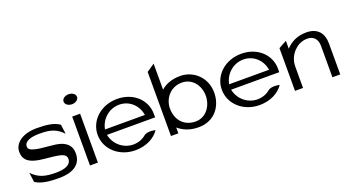

<svg xmlns="http://www.w3.org/2000/svg" viewBox="-50 -1149 3015 1664"><g transform="rotate(-20 1458.0 -316.5)"><path d="M32 -321C32 -235 94 -208 172 -195C234 -185 315 -184 370 -167C392 -160 412 -148 412 -120C412 -63 354 -42 271 -42C169 -42 112 -59 52 -120L64 -33C114 3 194 11 278 11C439 11 489 -61 489 -142C489 -209 452 -240 406 -259C340 -284 229 -276 154 -299C130 -306 109 -316 109 -342C109 -392 176 -409 251 -409C353 -409 404 -392 464 -331L452 -418C403 -454 328 -462 244 -462C107 -462 32 -396 32 -321Z M542 -598C542 -572 570 -552 604 -552C638 -552 666 -572 666 -598C666 -624 638 -644 604 -644C570 -644 542 -624 542 -598ZM568 0H641V-451H568Z M721 -226C721 -95 834 11 985 11C1084 11 1165 -31 1207 -94C1207 -94 1145 -110 1107 -88C1074 -59 1032 -42 985 -42C893 -42 815 -109 797 -199H1241V-232C1241 -360 1134 -462 985 -462C834 -462 721 -357 721 -226ZM797 -249C814 -341 892 -409 985 -409C1078 -409 1151 -341 1165 -249Z M1315 0H1383V-54C1423 -19 1482 11 1567 11C1721 11 1796 -107 1796 -226C1796 -368 1687 -462 1567 -462C1483 -462 1427 -435 1388 -401V-641L1315 -591ZM1388 -227C1388 -315 1453 -403 1560 -403C1661 -403 1718 -315 1718 -227C1718 -132 1657 -45 1560 -45C1452 -45 1388 -123 1388 -227Z M1866 -226C1866 -95 1979 11 2130 11C2229 11 2310 -31 2352 -94C2352 -94 2290 -110 2252 -88C2219 -59 2177 -42 2130 -42C2038 -42 1960 -109 1942 -199H2386V-232C2386 -360 2279 -462 2130 -462C1979 -462 1866 -357 1866 -226ZM1942 -249C1959 -341 2037 -409 2130 -409C2223 -409 2296 -341 2310 -249Z M2459 0H2533V-196C2533 -255 2557 -301 2588 -334C2616 -363 2657 -389 2712 -389C2775 -389 2804 -347 2804 -289V0H2876V-284C2876 -379 2828 -443 2722 -443C2632 -443 2573 -405 2533 -362V-435L2459 -394Z"/></g></svg>

Font: Charger Sport
Style: DfExt
Weight: 400
Designer: Jasper
Foundry: Cannot Into Space Fonts
Version: Version 1.1